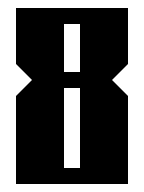

<svg xmlns="http://www.w3.org/2000/svg" viewBox="-20 -460 360 480"><path d="M20 -440H300V-300L260 -260L300 -220V0H20V-220L60 -260L20 -300ZM140 -400V-280H180V-400ZM140 -240V-40H180V-240Z"/></svg>

Font: SOV_poster
Style: Bold
Weight: 700
Version: Version 1.00